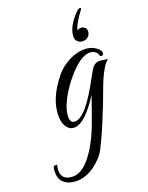

<svg xmlns="http://www.w3.org/2000/svg" viewBox="-234 -640 757 979"><g transform="rotate(-20 145.0 -150.5)"><path d="M9 261Q-44 261 -70 226Q-81 209 -81 181Q-81 159 -75 149L-57 148Q-62 166 -62 179Q-62 233 1 233Q59 233 119 140Q136 114 153.5 77.5Q171 41 187 -5Q198 -35 208.5 -65.5Q219 -96 230 -127Q194 -69 158 -34Q121 1 90 1Q65 1 50 -22Q34 -44 34 -83Q34 -177 118 -279Q132 -296 150 -310Q168 -324 189 -335Q232 -357 272 -357Q321 -357 350 -325Q357 -318 357 -309Q357 -292 339 -296Q329 -332 293 -332Q251 -332 194 -273Q152 -229 121 -178Q79 -108 79 -61Q79 -27 104 -27Q134 -27 172 -71Q213 -120 261 -211Q280 -247 291 -260Q307 -276 329 -275L350 -272Q362 -269 371 -271Q364 -264 357 -256Q350 -248 345 -240Q336 -226 325 -204.5Q314 -183 303 -154Q291 -123 280.5 -94Q270 -65 259 -39Q234 25 213 72Q192 119 176 150Q165 172 148.5 190Q132 208 111 224Q62 261 9 261ZM283 -398Q267 -398 255.5 -408Q244 -418 244 -436Q244 -468 266.5 -503Q289 -538 314 -559Q318 -562 324 -562Q332 -562 330 -559Q330 -557 326 -551Q307 -526 292.5 -501.5Q278 -477 274 -458Q282 -466 295 -466Q306 -466 315 -458.5Q324 -451 324 -439Q324 -421 312 -409.5Q300 -398 283 -398Z"/></g></svg>

Font: Carattere
Style: Regular
Weight: 400
Designer: Robert E. Leuschke
Foundry: Robert E. Leuschke
Version: Version 1.010; ttfautohint (v1.8.3)